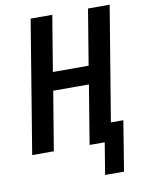

<svg xmlns="http://www.w3.org/2000/svg" viewBox="-98 -803 795 1048"><g transform="rotate(-10 300.0 -279.5)"><path d="M503 176H398L427 0H343L397 -326H199L145 0H25L146 -735H266L215 -427H413L464 -735H584L479 -101H548Z"/></g></svg>

Font: Iosevka Aile
Style: Bold Italic
Weight: 700
Italic angle: -9°
Designer: Belleve Invis
Foundry: Belleve Invis
Version: Version 28.0.1; ttfautohint (v1.8.4)